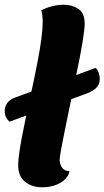

<svg xmlns="http://www.w3.org/2000/svg" viewBox="-58 -774 443 814"><path d="M122 20Q77 20 48 -3.5Q19 -27 19 -74Q19 -94 23.5 -125Q28 -156 35 -193.5Q42 -231 51 -273Q60 -315 69 -357Q78 -399 86.5 -438.5Q95 -478 101 -511Q112 -568 117.5 -610Q123 -652 123 -681Q123 -696 121.5 -708.5Q120 -721 117 -730Q137 -741 162.5 -747.5Q188 -754 212 -754Q247 -754 274 -736.5Q301 -719 301 -674Q301 -663 298.5 -641.5Q296 -620 291.5 -592Q287 -564 280.5 -531.5Q274 -499 267 -465Q246 -363 232.5 -298Q219 -233 211.5 -194.5Q204 -156 200.5 -137Q197 -118 196 -110Q195 -102 195 -96Q195 -78 205 -63.5Q215 -49 237 -48Q231 -24 212.5 -9Q194 6 170.5 13Q147 20 122 20ZM-18 -258Q-27 -266 -32.5 -277.5Q-38 -289 -38 -303Q-38 -320 -28.5 -335.5Q-19 -351 5 -360L347 -486Q357 -478 361 -464Q365 -450 365 -439Q365 -416 349 -400.5Q333 -385 297 -373Z"/></svg>

Font: Sansita Swashed Light
Style: Bold
Weight: 700
Version: Version 1.003